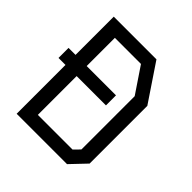

<svg xmlns="http://www.w3.org/2000/svg" viewBox="-186 -834 973 973"><g transform="rotate(45 300.0 -348.0)"><path d="M80 -696H386L520 -496.5V-83L441 0H80ZM160 -624V-72H408.5L440 -104V-486L347 -624ZM370 -350H30V-422H370Z"/></g></svg>

Font: Kode Mono
Style: Regular
Weight: 400
Monospace: yes
Designer: Isa Ozler
Foundry: Kadena LLC
Version: Version 1.000;gftools[0.9.28]